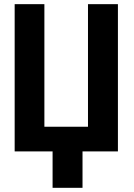

<svg xmlns="http://www.w3.org/2000/svg" viewBox="-20 -731 648 927"><path d="M50.8 -710.9H194.3V-119.1H404.8V-710.9H549.3V0H378.4V175.8H233.9V0H50.8Z"/></svg>

Font: Roboto Condensed
Style: Bold
Weight: 700
Designer: Google
Version: Version 2.134; 2016